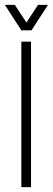

<svg xmlns="http://www.w3.org/2000/svg" viewBox="-28 -772 218 792"><path d="M60 0V-600H100V0ZM-8 -752H33L81 -679L129 -752H170L102 -647H60Z"/></svg>

Font: Big Shoulders Text Thin
Style: Regular
Weight: 100
Designer: Patric King
Foundry: XO Type Co
Version: Version 1.000; ttfautohint (v1.8.2)